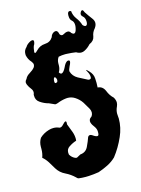

<svg xmlns="http://www.w3.org/2000/svg" viewBox="-127 -907 728 994"><g transform="rotate(-15 237.5 -410.5)"><path d="M157.2 4.9Q135.7 -16.1 108.4 -29.3Q80.1 -42.5 63.5 -69.8Q52.7 -87.9 41 -107.4Q28.3 -127 13.7 -138.7Q21.5 -160.2 21.5 -183.1Q21.5 -187 21.5 -190.9Q21.5 -193.4 21.5 -195.8Q21.5 -220.7 34.2 -240.7Q54.7 -260.3 84 -269Q96.7 -272.9 109.4 -272.9Q126 -272.9 140.6 -266.1Q151.4 -264.2 162.1 -276.9Q172.9 -289.1 178.7 -289.6Q181.6 -289.6 182.6 -286.1Q183.6 -282.2 182.6 -272.5Q191.4 -250 200.2 -226.6Q207 -207.5 207 -188Q207 -183.6 206.1 -178.7Q186.5 -172.9 166 -159.2Q150.4 -148.9 150.4 -129.9Q150.4 -125 151.4 -119.1Q161.1 -102.5 176.8 -95.2Q181.6 -92.8 187.5 -92.8Q194.3 -96.7 209 -104.5Q238.3 -106.9 251 -132.8Q263.7 -159.2 271.5 -182.1Q280.3 -194.3 294.9 -184.1Q309.6 -173.3 319.3 -173.3Q323.2 -173.3 325.2 -177.7Q327.1 -181.6 327.1 -192.4Q327.1 -192.4 327.1 -194.8Q327.1 -209.5 317.4 -223.1Q305.7 -237.3 301.8 -251Q299.8 -258.3 302.7 -265.6Q305.7 -272.9 316.4 -280.3Q322.3 -290 322.3 -299.8Q322.3 -310.1 316.4 -320.8Q303.7 -341.8 293.9 -358.9Q280.3 -379.4 258.8 -393.1Q241.2 -404.3 220.7 -404.3Q216.8 -404.3 211.9 -403.8Q187.5 -400.9 165 -391.6Q157.2 -388.7 150.4 -388.7Q140.6 -393.1 120.1 -402.3Q96.7 -408.2 75.2 -422.9Q55.7 -435.5 55.7 -460Q55.7 -462.9 55.7 -465.8Q58.6 -472.7 58.6 -478.5Q58.6 -488.8 51.8 -497.6Q41 -511.2 35.2 -524.4Q32.2 -531.7 32.2 -539.1Q33.2 -546.4 41 -554.7Q46.9 -568.8 64.5 -579.1Q82 -589.4 91.8 -601.6Q96.7 -608.4 96.7 -616.2Q96.7 -624 88.9 -633.8Q73.2 -650.4 68.4 -673.8Q68.4 -677.7 68.4 -681.6Q68.4 -700.2 84 -714.4Q88.9 -724.1 103.5 -733.4Q118.2 -742.7 126 -738.8Q128.9 -737.3 128.9 -731.9Q128.9 -727.1 126 -717.8Q118.2 -707 116.2 -684.1Q115.2 -681.2 115.2 -679.2Q115.2 -672.4 119.1 -672.4Q123 -672.4 133.8 -683.6Q152.3 -703.1 179.7 -704.6Q208 -705.6 222.7 -729Q227.5 -747.6 244.1 -753.4Q247.1 -754.4 250 -754.4Q261.7 -754.4 265.6 -733.4Q274.4 -720.7 286.1 -728Q297.9 -735.4 308.6 -735.8Q313.5 -736.3 317.4 -733.9Q322.3 -731.4 326.2 -724.1Q333 -717.3 338.9 -717.3Q348.6 -717.3 353.5 -738.3Q356.4 -749 356.4 -757.8Q356.4 -775.4 346.7 -784.2Q335 -792 335 -814V-817.4Q335.9 -835.9 346.7 -835.9Q349.6 -835.9 354.5 -834Q356.4 -810.1 371.1 -790.5Q385.7 -771.5 392.6 -749Q397.5 -743.2 402.3 -741.2Q406.2 -739.3 409.2 -740.2Q418.9 -743.2 418 -762.7Q417 -782.2 406.2 -790.5Q392.6 -801.3 402.3 -816.9Q413.1 -832.5 420.9 -809.6Q434.6 -788.6 452.1 -765.6Q460 -754.4 460 -742.7Q460 -730 450.2 -716.3Q434.6 -699.2 431.6 -676.8Q427.7 -654.3 402.3 -643.6Q386.7 -626 367.2 -616.7Q359.4 -612.8 350.6 -612.8Q337.9 -612.8 324.2 -621.1Q301.8 -624.5 278.3 -625.5Q273.4 -626 267.6 -626Q249 -626 231.4 -622.1Q220.7 -607.9 220.7 -588.4Q220.7 -585.9 220.7 -583.5Q220.7 -581.1 220.7 -578.6Q220.7 -559.1 210.9 -543.5Q214.8 -537.1 218.8 -535.2Q222.7 -533.7 225.6 -534.7Q236.3 -539.1 247.1 -561.5Q256.8 -583.5 268.6 -589.4Q274.4 -590.8 277.3 -589.8Q280.3 -588.9 281.2 -586.4Q283.2 -578.6 273.4 -560.5Q264.6 -543 265.6 -533.7Q273.4 -507.3 298.8 -493.2Q325.2 -479 348.6 -467.3Q357.4 -465.8 360.4 -468.3Q364.3 -470.7 364.3 -475.6Q364.3 -477.5 364.3 -480Q364.3 -493.2 354.5 -509.8Q342.8 -529.8 364.3 -507.8Q383.8 -488.3 384.8 -464.4Q385.7 -452.6 385.7 -440.4Q385.7 -428.2 384.8 -416Q411.1 -415 422.9 -387.7Q433.6 -360.4 452.1 -343.8Q460 -330.6 460.9 -316.9Q460.9 -306.2 456.1 -295.4Q447.3 -277.3 447.3 -258.8Q447.3 -252 448.2 -245.1Q449.2 -238.8 449.2 -232.4Q449.2 -184.1 428.7 -138.2Q406.2 -86.9 373 -44.4Q353.5 -25.4 328.1 -12.7Q302.7 0 276.4 8.8Q250 13.2 222.7 14.6Q213.9 15.1 206.1 15.1Q186.5 15.1 168 12.7Q165 11.7 162.1 9.8Q159.2 7.8 157.2 4.9ZM192.4 -512.2Q190.4 -519.5 187.5 -522.5Q185.5 -524.9 183.6 -524.9Q176.8 -523.4 175.8 -506.3Q174.8 -488.8 189.5 -497.1Q192.4 -500.5 192.4 -504.4Q193.4 -508.3 192.4 -512.2Z"/></g></svg>

Font: Brazier Flame
Style: Regular
Weight: 400
Designer: Walter E Stewart
Version: 0.1